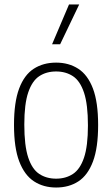

<svg xmlns="http://www.w3.org/2000/svg" viewBox="-20 -828 500 857"><path d="M230.5 9Q174 9 131.8 -18.5Q89.5 -46 66 -107.2Q42.5 -168.5 42.5 -270Q42.5 -372 65.5 -433Q88.5 -494 130.8 -521.2Q173 -548.5 230.5 -548.5Q287 -548.5 329.2 -521.2Q371.5 -494 394.8 -433Q418 -372 418 -270Q418 -168.5 395 -107.2Q372 -46 330 -18.5Q288 9 230.5 9ZM230.5 -30.5Q273.5 -30.5 305.5 -51.5Q337.5 -72.5 355 -124.2Q372.5 -176 372.5 -268Q372.5 -362 355 -414.5Q337.5 -467 305.5 -488Q273.5 -509 230.5 -509Q187 -509 155.2 -488Q123.5 -467 106 -415.5Q88.5 -364 88.5 -272Q88.5 -178 105.8 -125.5Q123 -73 155 -51.8Q187 -30.5 230.5 -30.5ZM212.5 -630.5 288 -808H333.5L248.5 -630.5Z"/></svg>

Font: Encode Sans Cnd XLt
Style: Regular
Weight: 200
Width: 3
Designer: Multiple Designers
Foundry: Impallari Type
Version: Version 3.002; ttfautohint (v1.8.3) -l 8 -r 50 -G 200 -x 14 